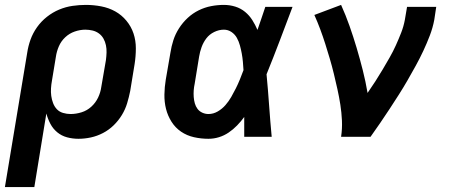

<svg xmlns="http://www.w3.org/2000/svg" viewBox="-29 -558 1849 783"><path d="M-9 205 82 -343Q86 -370 95.5 -396.5Q105 -423 122 -447Q139 -471 162.5 -489.5Q186 -508 212.5 -519Q239 -530 266.5 -534Q294 -538 321 -538Q353 -538 384 -532Q415 -526 441 -511.5Q467 -497 486.5 -473.5Q506 -450 515.5 -421.5Q525 -393 525 -361Q525 -329 520 -297L502 -187Q497 -162 489.5 -137Q482 -112 468 -89Q454 -66 434.5 -47Q415 -28 391 -15.5Q367 -3 341.5 2.5Q316 8 291 8Q267 8 244.5 2Q222 -4 204.5 -18.5Q187 -33 176.5 -53Q166 -73 160 -95L111 205ZM259 -93Q281 -93 303.5 -100Q326 -107 343.5 -123Q361 -139 371 -160Q381 -181 384 -203L403 -313Q405 -329 405.5 -344Q406 -359 403 -373.5Q400 -388 393 -400.5Q386 -413 374.5 -421.5Q363 -430 348.5 -433.5Q334 -437 319 -437Q298 -437 276 -429.5Q254 -422 237 -406Q220 -390 211 -369Q202 -348 199 -327L183 -230Q180 -214 179 -198Q178 -182 180 -167Q182 -152 187.5 -137.5Q193 -123 203 -112.5Q213 -102 228 -97.5Q243 -93 259 -93Z M821 8Q791 8 762 1.5Q733 -5 709.5 -21Q686 -37 670.5 -61.5Q655 -86 648 -114Q641 -142 641.5 -172.5Q642 -203 647 -233L666 -343Q670 -369 678 -394Q686 -419 701 -442.5Q716 -466 736.5 -485Q757 -504 781.5 -516Q806 -528 832 -533Q858 -538 884 -538Q908 -538 930.5 -531Q953 -524 970.5 -509.5Q988 -495 1000 -476Q1012 -457 1021 -436Q1029 -459 1037 -482.5Q1045 -506 1053 -530H1164Q1138 -461 1112 -392.5Q1086 -324 1058 -255Q1064 -192 1068.5 -128Q1073 -64 1079 0H967Q967 -20 967 -40.5Q967 -61 967 -81Q954 -63 938 -46.5Q922 -30 903.5 -17.5Q885 -5 864 1.5Q843 8 821 8ZM821 -93Q841 -93 859 -103.5Q877 -114 890.5 -129.5Q904 -145 914 -162.5Q924 -180 933 -198Q942 -216 949.5 -234.5Q957 -253 964 -272Q963 -289 961.5 -306Q960 -323 957 -339.5Q954 -356 949.5 -372.5Q945 -389 937 -403.5Q929 -418 915 -427.5Q901 -437 884 -437Q864 -437 844.5 -427.5Q825 -418 812.5 -401.5Q800 -385 793 -365.5Q786 -346 783 -327L765 -217Q762 -203 761 -189.5Q760 -176 761 -162.5Q762 -149 765.5 -136.5Q769 -124 776.5 -114Q784 -104 796 -98.5Q808 -93 821 -93Z M1362 0Q1367 -33 1365.5 -66Q1364 -99 1359 -131Q1354 -163 1347 -194.5Q1340 -226 1332.5 -257Q1325 -288 1316 -318.5Q1307 -349 1297.5 -379Q1288 -409 1277 -438.5Q1266 -468 1253 -497L1362 -538Q1381 -496 1396.5 -452Q1412 -408 1425.5 -362.5Q1439 -317 1450.5 -271.5Q1462 -226 1470 -179Q1486 -202 1501.5 -226Q1517 -250 1531.5 -274.5Q1546 -299 1560 -323.5Q1574 -348 1585.5 -373.5Q1597 -399 1607 -424.5Q1617 -450 1622 -477L1631 -530H1750L1742 -477Q1736 -445 1724 -413.5Q1712 -382 1697.5 -351Q1683 -320 1666.5 -290Q1650 -260 1633 -230.5Q1616 -201 1597.5 -172Q1579 -143 1560 -114Q1541 -85 1521.5 -56.5Q1502 -28 1482 0Z"/></svg>

Font: Iosevka Curly Extended Oblique
Style: Bold
Weight: 700
Width: 7
Italic angle: -9°
Monospace: yes
Designer: Belleve Invis
Foundry: Belleve Invis
Version: Version 11.1.0; ttfautohint (v1.8.3)